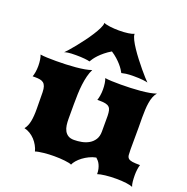

<svg xmlns="http://www.w3.org/2000/svg" viewBox="-139 -923 1028 1053"><g transform="rotate(20 375.5 -396.5)"><path d="M78.6 -100.6Q94.2 -120.1 100.1 -150.4Q106 -180.7 105.5 -223.1L104.5 -319.8Q104 -340.8 99.6 -353.3Q95.2 -365.7 86.9 -372.3Q78.6 -378.9 66.4 -381.1Q54.2 -383.3 38.6 -383.3H23.4Q27.3 -393.1 30.3 -410.4Q33.2 -427.7 33.2 -446.8Q33.2 -465.3 30.5 -482.7Q27.8 -500 23.4 -510.3Q38.6 -507.8 62.5 -506.8Q86.4 -505.9 115.2 -505.9Q142.6 -505.9 172.1 -507.1Q201.7 -508.3 229 -510.7Q256.3 -513.2 279.8 -517.3Q303.2 -521.5 318.8 -527.3Q309.1 -508.3 303 -484.1Q296.9 -460 293.5 -432.6Q290 -405.3 289.1 -375.7Q288.1 -346.2 288.1 -316.4V-231.4Q288.1 -212.4 290.5 -194.8Q293 -177.2 300.3 -163.3Q307.6 -149.4 320.8 -141.1Q334 -132.8 355.5 -132.8Q377.4 -132.8 400.1 -137.2Q422.9 -141.6 441.7 -152.6Q460.4 -163.6 472.2 -182.1Q483.9 -200.7 483.9 -228.5V-319.8Q483.4 -338.4 480.7 -350.6Q478 -362.8 470.2 -370.1Q462.4 -377.4 448.5 -380.4Q434.6 -383.3 411.1 -383.3H400.9Q404.8 -393.1 407.7 -410.4Q410.6 -427.7 410.6 -446.8Q410.6 -465.3 408 -482.7Q405.3 -500 400.9 -510.3Q416 -507.8 439.9 -506.8Q463.9 -505.9 492.7 -505.9Q520 -505.9 549.6 -507.1Q579.1 -508.3 606.4 -510.7Q633.8 -513.2 657.2 -517.3Q680.7 -521.5 696.3 -527.3Q686 -515.6 679.7 -499.3Q673.3 -482.9 670.2 -463.1Q667 -443.4 666 -420.9Q665 -398.4 665 -375.5Q665 -360.4 665.3 -345.5Q665.5 -330.6 665.5 -316.4L665 -190.4Q665 -170.4 666.3 -158Q667.5 -145.5 674.8 -138.7Q682.1 -131.8 698 -129.4Q713.9 -127 743.2 -127Q739.3 -115.7 737.1 -99.4Q734.9 -83 734.9 -66.4Q734.9 -47.9 736.6 -29.5Q738.3 -11.2 743.2 0Q731.4 -5.4 705.1 -8.8Q678.7 -12.2 647.5 -12.2Q612.3 -12.2 583.5 -8.8Q554.7 -5.4 539.1 0Q539.1 -17.1 535.9 -30.3Q532.7 -43.5 527.8 -53.7Q522.9 -64 516.6 -71.3Q510.3 -78.6 503.9 -84Q483.4 -80.1 464.4 -70.8Q445.3 -61.5 429.4 -49.6Q413.6 -37.6 402.3 -24.4Q391.1 -11.2 386.7 0Q382.8 -2.9 371.8 -5.1Q360.8 -7.3 346.4 -9Q332 -10.7 315.9 -11.5Q299.8 -12.2 285.2 -12.2Q270.5 -12.2 254.6 -11.5Q238.8 -10.7 223.6 -9Q208.5 -7.3 196 -5.1Q183.6 -2.9 176.3 0Q171.9 -17.1 162.8 -33.4Q153.8 -49.8 141.1 -63.5Q128.4 -77.1 112.5 -86.9Q96.7 -96.7 78.6 -100.6ZM140.6 -566.4Q147 -572.3 160.6 -587.9Q174.3 -603.5 191.4 -624.5Q208.5 -645.5 226.3 -669.7Q244.1 -693.8 259 -717Q273.9 -740.2 283.4 -759.8Q293 -779.3 293 -791.5V-793.5Q297.9 -790.5 307.4 -788.3Q316.9 -786.1 329.3 -784.4Q341.8 -782.7 355.5 -782Q369.1 -781.2 381.8 -781.2Q411.6 -781.2 435.3 -784.7Q459 -788.1 469.2 -793.5V-791.5Q469.2 -779.8 479 -760Q488.8 -740.2 504.2 -717.3Q519.5 -694.3 538.3 -669.9Q557.1 -645.5 574.5 -624.5Q591.8 -603.5 606 -587.9Q620.1 -572.3 626.5 -566.4Q619.6 -568.8 597.9 -571.3Q576.2 -573.7 545.4 -573.7Q516.1 -573.7 499.5 -571.3Q482.9 -568.8 474.1 -566.4Q470.2 -574.2 463.1 -585Q456.1 -595.7 445.3 -608.2Q434.6 -620.6 419.7 -634Q404.8 -647.5 385.3 -660.2Q363.8 -647.5 347.4 -634Q331.1 -620.6 319.3 -608.2Q307.6 -595.7 300 -585Q292.5 -574.2 288.1 -566.4Q284.7 -567.9 276.9 -569.1Q269 -570.3 258.3 -571.5Q247.6 -572.8 234.4 -573.2Q221.2 -573.7 207 -573.7Q176.8 -573.7 162.1 -571.5Q147.5 -569.3 140.6 -566.4Z"/></g></svg>

Font: Arbutus
Style: Regular
Weight: 400
Designer: Karolina Lach
Foundry: Sorkin Type Co.
Version: Version 1.003